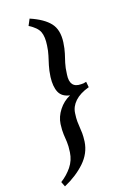

<svg xmlns="http://www.w3.org/2000/svg" viewBox="-199 -775 658 972"><g transform="rotate(-20 129.5 -288.5)"><path d="M258.3 -289.6Q208 -275.9 180.4 -249.8Q152.8 -223.6 148.4 -189.5Q144.5 -163.1 144.8 -145.8Q145 -128.4 146.2 -114Q147.5 -99.6 147.7 -82Q147.9 -64.5 144.5 -38.1Q135.7 22 88.9 66.7Q42 111.3 -26.4 141.1L-36.6 114.3Q-1 92.3 24.7 60.5Q50.3 28.8 56.2 -12.7Q61 -45.9 59.8 -66.7Q58.6 -87.4 57.4 -108.4Q56.2 -129.4 60.5 -163.1Q65.9 -200.7 91.6 -233.6Q117.2 -266.6 155.3 -283.2Q114.3 -292 101.1 -323Q87.9 -354 94.2 -404.3Q99.1 -438.5 106.7 -462.9Q114.3 -487.3 121.3 -509.5Q128.4 -531.7 132.3 -560.1Q139.2 -605 129.2 -632.3Q119.1 -659.7 78.1 -685.1L95.7 -718.3Q164.6 -688.5 194.3 -650.4Q224.1 -612.3 215.3 -547.4Q210.4 -513.7 203.1 -491.2Q195.8 -468.8 188.5 -446Q181.2 -423.3 176.8 -387.7Q166 -316.9 227.5 -316.9Q238.8 -316.9 240.5 -316.9Q242.2 -316.9 255.4 -319.8Z"/></g></svg>

Font: Dai Banna SIL
Style: Italic
Weight: 400
Italic angle: -11°
Designer: Victor Gaultney
Foundry: SIL International
Version: Version 4.000